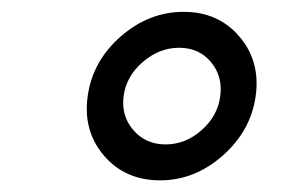

<svg xmlns="http://www.w3.org/2000/svg" viewBox="-20 -691 505 326"><path d="M128.9 -527.8Q137.2 -587.4 185.1 -629.2Q232.9 -670.9 292 -670.9Q350.6 -670.9 386.5 -628.9Q422.4 -586.9 414.1 -527.8Q405.8 -468.8 358.2 -426.8Q310.5 -384.8 252 -384.8Q192.4 -384.8 156.5 -426.8Q120.6 -468.8 128.9 -527.8ZM222.4 -585.7Q194.3 -561.5 189.9 -527.8Q185.5 -494.1 206.5 -470Q227.5 -445.8 261.2 -445.8Q294.9 -445.8 322.3 -470Q349.6 -494.1 354 -527.8Q358.4 -561.5 338.1 -585.7Q317.9 -609.9 284.2 -609.9Q250.5 -609.9 222.4 -585.7Z"/></svg>

Font: Human Sans
Style: Italic
Weight: 400
Italic angle: -8°
Designer: Tim Radville
Foundry: Continuum
Version: Version 1.000;FEAKit 1.0